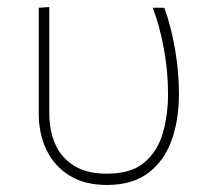

<svg xmlns="http://www.w3.org/2000/svg" viewBox="-20 -516 593 545"><path d="M283.5 9Q220 9 176.8 -18Q133.5 -45 111.8 -90.8Q90 -136.5 90 -193.5V-494L120 -496V-193.5Q120 -145.5 136.8 -107Q153.5 -68.5 189.8 -45.8Q226 -23 283.5 -23Q352 -23 389.5 -54.5Q427 -86 442 -137.8Q457 -189.5 457 -250Q457 -312.5 445.2 -377.5Q433.5 -442.5 413.5 -494H446.5Q465.5 -442 476.8 -376.5Q488 -311 488 -250Q488 -175.5 466.8 -117Q445.5 -58.5 400.5 -24.8Q355.5 9 283.5 9Z"/></svg>

Font: Heraclito Thin
Style: Regular
Weight: 100
Designer: Kostas Bartsokas (font) & Cristiano Sobral (main changes)
Foundry: Kostas Bartsokas (font) & Cristiano Sobral (main changes)
Version: Version 1.00;July 8, 2020;FontCreator 13.0.0.2655 64-bit